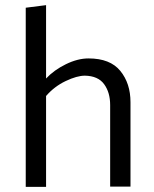

<svg xmlns="http://www.w3.org/2000/svg" viewBox="-20 -726 600 746"><path d="M159 -421Q190 -454 236 -476.5Q282 -499 324 -499Q408 -499 447.5 -450.5Q487 -402 487 -329V-1H408V-318Q408 -367 384.5 -399Q361 -431 310 -432Q279 -432 235 -411Q191 -390 159 -353V0H80V-696L159 -706Z"/></svg>

Font: Palanquin
Style: Regular
Weight: 400
Designer: Pria Ravichandran
Version: Version 1.0.4